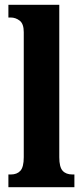

<svg xmlns="http://www.w3.org/2000/svg" viewBox="-20 -780 346 800"><path d="M15 -53H25Q51 -53 65 -68.5Q79 -84 79 -125V-646Q79 -681 62 -694Q45 -707 25 -707H15V-760H227V-125Q227 -84 241 -68.5Q255 -53 282 -53H290V0H15Z"/></svg>

Font: Noto Serif CondExtraBold
Style: Regular
Weight: 800
Width: 3
Designer: Monotype Design Team
Foundry: Monotype Imaging Inc.
Version: Version 1.001